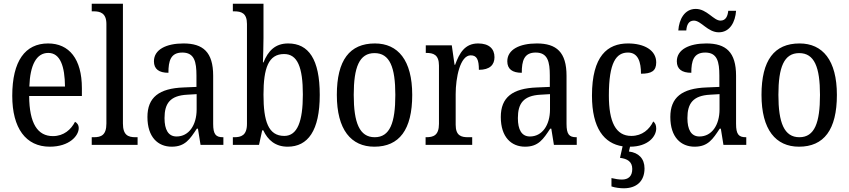

<svg xmlns="http://www.w3.org/2000/svg" viewBox="-20 -780 4573 1034"><path d="M248 10C355 10 404 -50 404 -90C404 -108 394 -119 384 -124C363 -83 324 -47 265 -47C183 -47 138 -114 137 -263H421V-305C421 -463 352 -546 239 -546C116 -546 46 -452 46 -264C46 -90 119 10 248 10ZM330 -314H138C142 -430 176 -495 240 -495C305 -495 329 -422 330 -314Z M474 0H721V-41H710C670 -41 642 -52 642 -115V-760H474V-719H485C519 -719 553 -710 553 -651V-115C553 -52 525 -41 485 -41H474Z M905 10C977 10 1003 -31 1040 -87H1046L1060 0H1183V-41H1180C1142 -41 1128 -57 1128 -113V-372C1128 -499 1074 -546 968 -546C875 -546 809 -513 809 -450C809 -408 836 -388 887 -388C887 -452 899 -497 962 -497C1027 -497 1038 -447 1038 -373V-312L968 -309C837 -304 774 -256 774 -150C774 -41 831 10 905 10ZM931 -45C886 -45 866 -82 866 -144C866 -223 896 -265 988 -270L1039 -273V-191C1039 -106 997 -45 931 -45Z M1529 10C1638 10 1702 -76 1702 -269C1702 -461 1642 -546 1532 -546C1462 -546 1424 -506 1399 -444H1396C1397 -472 1399 -540 1399 -575V-760H1234V-719H1241C1279 -719 1310 -710 1310 -651V-113C1310 -50 1278 -41 1241 -41H1234V0H1375L1392 -78H1398C1422 -26 1463 10 1529 10ZM1511 -48C1425 -48 1399 -127 1399 -270C1399 -414 1426 -489 1510 -489C1582 -489 1611 -418 1611 -271C1611 -127 1582 -48 1511 -48Z M1996 10C2130 10 2200 -81 2200 -269C2200 -456 2123 -546 1999 -546C1863 -546 1794 -456 1794 -269C1794 -81 1871 10 1996 10ZM1998 -41C1916 -41 1885 -119 1885 -269C1885 -418 1915 -494 1997 -494C2079 -494 2109 -418 2109 -269C2109 -119 2080 -41 1998 -41Z M2272 0H2523V-41H2501C2464 -41 2434 -49 2434 -108V-273C2434 -362 2458 -482 2515 -482C2548 -482 2559 -459 2559 -404C2618 -404 2643 -431 2643 -472C2643 -517 2614 -546 2555 -546C2483 -546 2454 -494 2431 -431H2428L2413 -536H2273V-495H2276C2313 -495 2344 -486 2344 -427V-113C2344 -50 2313 -41 2275 -41H2272Z M2808 10C2880 10 2906 -31 2943 -87H2949L2963 0H3086V-41H3083C3045 -41 3031 -57 3031 -113V-372C3031 -499 2977 -546 2871 -546C2778 -546 2712 -513 2712 -450C2712 -408 2739 -388 2790 -388C2790 -452 2802 -497 2865 -497C2930 -497 2941 -447 2941 -373V-312L2871 -309C2740 -304 2677 -256 2677 -150C2677 -41 2734 10 2808 10ZM2834 -45C2789 -45 2769 -82 2769 -144C2769 -223 2799 -265 2891 -270L2942 -273V-191C2942 -106 2900 -45 2834 -45Z M3339 234C3407 234 3451 197 3451 127C3451 74 3419 42 3367 36L3373 10C3470 10 3514 -45 3514 -88C3514 -107 3508 -118 3498 -126C3478 -84 3439 -48 3380 -48C3296 -48 3259 -123 3259 -266C3259 -445 3299 -497 3362 -497C3417 -497 3432 -445 3432 -383C3489 -383 3514 -398 3514 -444C3514 -510 3449 -546 3362 -546C3252 -546 3168 -479 3168 -265C3168 -89 3234 -7 3333 8L3319 70C3358 75 3385 90 3385 130C3385 170 3363 187 3329 187C3314 187 3293 184 3273 179V224C3293 231 3321 234 3339 234Z M3851 -606C3911 -606 3940 -662 3944 -722H3902C3899 -695 3890 -669 3860 -669C3823 -669 3787 -732 3727 -732C3666 -732 3637 -675 3633 -616H3676C3678 -643 3687 -669 3717 -669C3756 -669 3791 -606 3851 -606ZM3721 10C3793 10 3819 -31 3856 -87H3862L3876 0H3999V-41H3996C3958 -41 3944 -57 3944 -113V-372C3944 -499 3890 -546 3784 -546C3691 -546 3625 -513 3625 -450C3625 -408 3652 -388 3703 -388C3703 -452 3715 -497 3778 -497C3843 -497 3854 -447 3854 -373V-312L3784 -309C3653 -304 3590 -256 3590 -150C3590 -41 3647 10 3721 10ZM3747 -45C3702 -45 3682 -82 3682 -144C3682 -223 3712 -265 3804 -270L3855 -273V-191C3855 -106 3813 -45 3747 -45Z M4283 10C4417 10 4487 -81 4487 -269C4487 -456 4410 -546 4286 -546C4150 -546 4081 -456 4081 -269C4081 -81 4158 10 4283 10ZM4285 -41C4203 -41 4172 -119 4172 -269C4172 -418 4202 -494 4284 -494C4366 -494 4396 -418 4396 -269C4396 -119 4367 -41 4285 -41Z"/></svg>

Font: Noto Serif Myanmar Condensed
Style: Regular
Weight: 400
Width: 3
Designer: Ben Mitchell and the Monotype Design Team
Foundry: Monotype Imaging Inc.
Version: Version 2.106